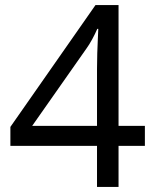

<svg xmlns="http://www.w3.org/2000/svg" viewBox="-20 -738 612 758"><path d="M552 -162H448V0H363V-162H21V-237L357 -718H448V-241H552ZM363 -466Q363 -501 364 -528Q365 -555 366 -578.5Q367 -602 368 -624H364Q356 -605 344 -583Q332 -561 321 -546L107 -241H363Z"/></svg>

Font: Noto Sans New Tai Lue
Style: Regular
Weight: 400
Designer: Monotype Design Team
Foundry: Monotype Imaging Inc.
Version: Version 2.003